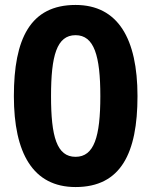

<svg xmlns="http://www.w3.org/2000/svg" viewBox="-20 -745 612 775"><path d="M535 -357C535 -589 456 -725 285 -725C102 -725 36 -588 36 -357C36 -127 113 10 285 10C468 10 535 -127 535 -357ZM186 -357C186 -520 209 -603 285 -603C360 -603 385 -520 385 -357C385 -193 360 -112 285 -112C209 -112 186 -194 186 -357Z"/></svg>

Font: Noto Traditional Nushu
Style: Bold
Weight: 700
Designer: LIU Zhao
Foundry: LiuZhao Studio
Version: Version 2.003